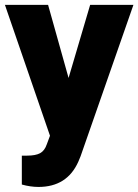

<svg xmlns="http://www.w3.org/2000/svg" viewBox="-22 -548 563 782"><path d="M257.3 -230.5 345.2 -528.3H521.5L306.2 88.4L296.9 110.8Q251 213.4 134.8 213.4Q102.5 213.4 66.9 203.6V85.9H88.4Q123 85.9 141.4 75.9Q159.7 65.9 168.5 40L181.6 4.9L-2 -528.3H173.8Z"/></svg>

Font: Vazir Black FD
Style: Black-FD
Weight: 900
Designer: Saber Rastikerdar
Foundry: Saber Rastikerdar
Version: Version 30.0.0